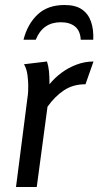

<svg xmlns="http://www.w3.org/2000/svg" viewBox="-20 -748 394 768"><path d="M168 -502Q174 -483 176 -462Q178 -441 178 -411Q198 -436 225.5 -456.5Q253 -477 286 -489.5Q319 -502 354 -502L322 -411Q272 -411 235.5 -386.5Q199 -362 170 -321L127 0H44L90 -358Q92 -370 92.5 -381.5Q93 -393 93 -405Q93 -422 90 -447Q87 -472 76 -491ZM74 -589Q90 -652 130.5 -690Q171 -728 238 -728Q282 -728 307.5 -710.5Q333 -693 344 -661.5Q355 -630 353 -589H303Q301 -625 280 -642Q259 -659 223 -659Q187 -659 162 -641.5Q137 -624 123 -589Z"/></svg>

Font: Rosario
Style: Italic
Weight: 400
Italic angle: -8.05°
Designer: Hector Gatti
Foundry: Omnibus Type
Version: Version 1.201